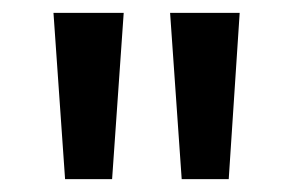

<svg xmlns="http://www.w3.org/2000/svg" viewBox="-20 -819 456 298"><path d="M172 -799H63L81 -541H154ZM352 -799H244L262 -541H335Z"/></svg>

Font: Noto Sans Sinhala UI Condensed Medium
Style: Regular
Weight: 500
Width: 3
Designer: Jelle Bosma - Monotype Design Team
Foundry: Monotype Imaging Inc.
Version: Version 2.006